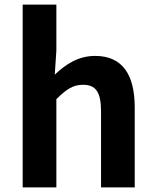

<svg xmlns="http://www.w3.org/2000/svg" viewBox="-20 -818 680 838"><path d="M79 0H226V-385C267 -426 297 -448 342 -448C397 -448 421 -418 421 -331V0H568V-349C568 -490 516 -574 395 -574C319 -574 263 -534 219 -492L226 -597V-798H79Z"/></svg>

Font: Noto Sans JP
Style: Bold
Weight: 700
Designer: Ryoko NISHIZUKA 西塚涼子 (kana, bopomofo & ideographs); Paul D. Hunt (Latin, Greek & Cyrillic); Sandoll Communications 산돌커뮤니
Foundry: Adobe
Version: Version 2.004;hotconv 1.0.118;makeotfexe 2.5.65603